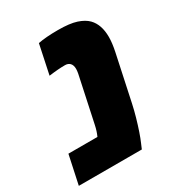

<svg xmlns="http://www.w3.org/2000/svg" viewBox="-189 -745 787 848"><g transform="rotate(-30 204.5 -321.0)"><path d="M-33.2 0 -2 -146H146Q156.7 -169.4 162.6 -197.8L212.4 -431.2Q214.8 -444.3 214.8 -453.6Q214.8 -472.7 205.1 -482.9Q195.8 -492.2 180.2 -492.2Q162.1 -492.2 143.1 -490.7Q124 -489.3 98.1 -485.8L129.4 -634.3Q168.9 -642.1 230.5 -642.1Q290.5 -642.1 324.7 -630.9Q358.9 -619.6 377.4 -600.6Q410.6 -566.4 410.6 -503.4Q410.6 -472.2 401.9 -431.2L352.1 -197.8Q345.7 -167.5 336.2 -134.3Q326.7 -101.1 316.9 -72.5Q307.1 -43.9 299.3 -26.4L288.1 0Z"/></g></svg>

Font: Open Sans ExtraBold
Style: Italic
Weight: 800
Italic angle: -12°
Designer: Monotype Design Team
Foundry: Monotype Imaging Inc.
Version: Version 3.000; ttfautohint (v1.8.4)